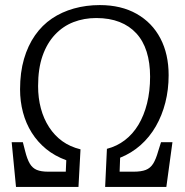

<svg xmlns="http://www.w3.org/2000/svg" viewBox="-20 -736 729 756"><path d="M43 0 26 -176H70L79 -141Q87 -109 97.5 -91.5Q108 -74 125 -67Q142 -60 170 -60H239L241 -105Q195 -122 161.5 -149.5Q128 -177 105 -213.5Q82 -250 70.5 -293.5Q59 -337 59 -384Q59 -451 74.5 -504Q90 -557 118 -597Q146 -637 184.5 -663Q223 -689 271 -702.5Q319 -716 373 -716Q457 -716 518 -681.5Q579 -647 611.5 -585Q644 -523 644 -440Q644 -383 631 -332Q618 -281 593.5 -238.5Q569 -196 533.5 -164.5Q498 -133 453 -115L451 -60H506Q536 -60 554 -67Q572 -74 583 -91.5Q594 -109 603 -141L614 -176H659L635 0H394L401 -150Q440 -160 471.5 -184Q503 -208 525 -244.5Q547 -281 559 -329Q571 -377 571 -434Q571 -489 557.5 -532Q544 -575 517 -604.5Q490 -634 450.5 -649.5Q411 -665 359 -665Q311 -665 269.5 -649Q228 -633 196.5 -599.5Q165 -566 147.5 -516Q130 -466 130 -397Q130 -350 141 -309Q152 -268 173.5 -235Q195 -202 225.5 -180Q256 -158 297 -148L289 0Z"/></svg>

Font: Literata Light
Style: Italic
Weight: 300
Italic angle: -2°
Designer: Latin by Veronika Burian and Jose Scaglione. Greek by Irene Vlachou. Cyrillic by Vera Evstafieva
Foundry: TypeTogether
Version: Version 3.103;gftools[0.9.29]